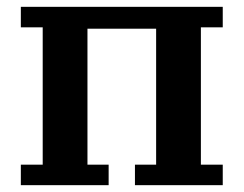

<svg xmlns="http://www.w3.org/2000/svg" viewBox="-20 -542 713 562"><path d="M41 -60H105V-462H41V-522H632V-462H568V-60H632V0H375V-60H437V-458H236V-60H298V0H41Z"/></svg>

Font: IBM Plex Serif SemiBold
Style: Regular
Weight: 600
Designer: Mike Abbink, Paul van der Laan, Pieter van Rosmalen
Foundry: Bold Monday
Version: Version 2.5